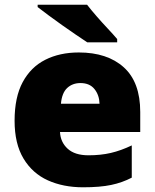

<svg xmlns="http://www.w3.org/2000/svg" viewBox="-20 -786 658 816"><path d="M315 -563Q436 -563 506 -500Q576 -437 576 -310V-225H235Q237 -182 267.5 -154Q298 -126 356 -126Q408 -126 451 -136Q494 -146 540 -168V-31Q500 -10 452.5 0Q405 10 333 10Q249 10 183.5 -19.5Q118 -49 80 -112Q42 -175 42 -273Q42 -373 76.5 -437Q111 -501 172.5 -532Q234 -563 315 -563ZM322 -433Q288 -433 265.5 -412Q243 -391 239 -345H403Q402 -382 381.5 -407.5Q361 -433 322 -433ZM350 -766Q367 -744 390.5 -717Q414 -690 438 -664.5Q462 -639 478 -620V-606H351Q331 -619 302.5 -638.5Q274 -658 243.5 -679.5Q213 -701 185.5 -721.5Q158 -742 140 -756V-766Z"/></svg>

Font: Noto Sans Georgian Black
Style: Regular
Weight: 900
Designer: Monotype Design Team, Akaki Razmadze
Foundry: Google LLC
Version: Version 2.005; ttfautohint (v1.8.4.7-5d5b)